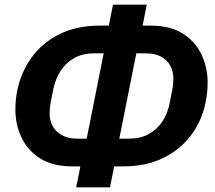

<svg xmlns="http://www.w3.org/2000/svg" viewBox="-20 -760 923 824"><path d="M307 44 325 -46H290Q205 -46 151 -81Q97 -116 71.5 -171.5Q46 -227 46 -289Q46 -310 48 -331Q50 -352 54 -371Q70 -450 115.5 -513Q161 -576 234.5 -613Q308 -650 407 -650H447L465 -740H610L592 -650H627Q712 -650 766 -615Q820 -580 845.5 -524.5Q871 -469 871 -407Q871 -385 869 -363Q867 -341 862 -320Q847 -243 801 -181Q755 -119 681.5 -82.5Q608 -46 510 -46H470L452 44ZM312 -165H352L425 -531H384Q334 -531 298 -510.5Q262 -490 240 -455.5Q218 -421 209 -379L198 -323Q195 -308 194 -295Q193 -282 193 -271Q193 -244 205.5 -220Q218 -196 244.5 -180.5Q271 -165 312 -165ZM492 -165H533Q584 -165 620 -185.5Q656 -206 678 -240.5Q700 -275 708 -317L719 -373Q722 -388 723 -401.5Q724 -415 724 -425Q724 -452 711.5 -476.5Q699 -501 673 -516Q647 -531 605 -531H565Z"/></svg>

Font: IBM Plex Sans
Style: Bold Italic
Weight: 700
Italic angle: -11.31°
Designer: Mike Abbink, Paul van der Laan, Pieter van Rosmalen
Foundry: Bold Monday
Version: Version 3.201